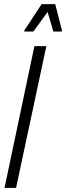

<svg xmlns="http://www.w3.org/2000/svg" viewBox="-20 -912 321 932"><path d="M2 0 147 -688H205L58 0ZM98 -759V-764L182 -892H248L281 -764L280 -759H239L211 -854L142 -759Z"/></svg>

Font: Saira UltraCondensed
Style: Italic
Weight: 400
Width: 1
Italic angle: -12°
Designer: Hector Gatti with collaboration of the Omnibus-Type team
Foundry: Omnibus-Type
Version: Version 1.101